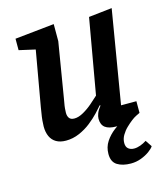

<svg xmlns="http://www.w3.org/2000/svg" viewBox="-105 -593 749 859"><g transform="rotate(-15 269.5 -164.0)"><path d="M142 9Q115 9 97 -1.5Q79 -12 70 -31.5Q61 -51 61 -78Q61 -89 62.5 -105.5Q64 -122 67 -138.5Q70 -155 71 -164L116 -420L41 -437V-490L223 -509V-430L181 -176Q180 -168 177.5 -155.5Q175 -143 174 -131Q173 -119 173 -111Q173 -96 180 -86.5Q187 -77 204 -77Q223 -77 246 -90Q269 -103 289.5 -121Q310 -139 323 -151L384 -499L492 -511L420 -80H491V-26Q473 -16 443 -5Q413 6 376 6Q341 6 324 -7Q307 -20 307 -48Q307 -59 312.5 -73Q318 -87 331 -103L328 -105Q318 -93 300 -74Q282 -55 258 -36Q234 -17 204 -4Q174 9 142 9ZM396 183Q358 183 333.5 168Q309 153 309 116Q309 84 325.5 59Q342 34 367 15Q392 -4 418 -16H471Q464 -13 451 -3Q438 7 424 20.5Q410 34 400 51Q390 68 390 87Q390 105 400.5 113.5Q411 122 427 122Q441 122 456 116.5Q471 111 485 102L505 132Q499 142 482.5 154Q466 166 443.5 174.5Q421 183 396 183Z"/></g></svg>

Font: Faustina Light SemiBold
Style: Italic
Weight: 600
Italic angle: -8°
Version: Version 1.200